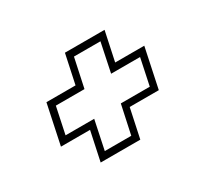

<svg xmlns="http://www.w3.org/2000/svg" viewBox="-78 -571 575 537"><g transform="rotate(-30 209.0 -302.0)"><path d="M111.5 -144 131.5 -238H37.5L64.5 -366H158.5L178.5 -460H306.5L286.5 -366H380.5L353.5 -238H259.5L239.5 -144ZM137.5 -166H223L243 -259H336.5L354.5 -344.5H261L280.5 -438H195L175 -344.5H82.5L64.5 -259H157Z"/></g></svg>

Font: Tourney ExtraLight
Style: Italic
Weight: 250
Italic angle: -12°
Version: Version 1.015